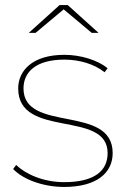

<svg xmlns="http://www.w3.org/2000/svg" viewBox="-20 -737 503 760"><path d="M234 3C363 3 426 -53 426 -131C426 -326 73 -209 73 -387C73 -451 121 -501 235 -501C293 -501 353 -484 394 -451L406 -467C367 -499 299 -520 235 -520C107 -520 52 -456 52 -387C52 -186 406 -304 406 -131C406 -63 357 -16 234 -16C151 -16 81 -48 44 -84L32 -68C71 -27 150 3 234 3ZM232 -700 343 -607H370L248 -717H216L94 -607H121Z"/></svg>

Font: Montserrat-Alt1 Thin
Style: Regular
Weight: 100
Designer: Differentunic
Foundry: Differentunic
Version: Version 7.222